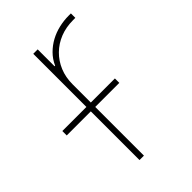

<svg xmlns="http://www.w3.org/2000/svg" viewBox="-199 -625 697 697"><g transform="rotate(-45 149.0 -276.5)"><path d="M-27 -250V-272.7H96.6V-545.5H119.3V-458.8H122.2Q132.8 -482.6 150.4 -500.2Q168 -517.8 189.6 -529.5Q211.3 -541.2 236 -546.9Q260.7 -552.6 285.5 -552.6H296.9V-529.8H285.5Q249.3 -529.8 218.9 -517.8Q188.6 -505.7 166.4 -483.8Q144.2 -462 131.7 -432.2Q119.3 -402.3 119.3 -366.5V-272.7H242.9V-250H119.3V0H96.6V-250Z"/></g></svg>

Font: Inter P Thin
Style: Regular
Weight: 100
Designer: Rasmus Andersson
Foundry: rsms
Version: Version 3.018;git-588b23468